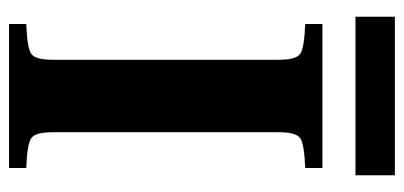

<svg xmlns="http://www.w3.org/2000/svg" viewBox="-254 -638 892 424"><g transform="rotate(90 192.0 -426.0)"><path d="M17 -765V-852H367V-765ZM33 0V-38Q87 -40 99.5 -49.5Q112 -59 112 -97V-595Q112 -633 99.5 -642.5Q87 -652 33 -654V-692H351V-654Q297 -652 284.5 -642.5Q272 -633 272 -595V-97Q272 -59 284.5 -49.5Q297 -40 351 -38V0Z"/></g></svg>

Font: Heuristica
Style: Bold
Weight: 700
Version: Version 1.0.2